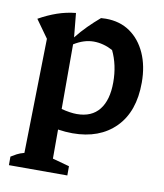

<svg xmlns="http://www.w3.org/2000/svg" viewBox="-79 -563 698 819"><g transform="rotate(10 270.0 -153.5)"><path d="M15 191V154Q26 147 39 140Q52 133 71 128L81 -368L26 -445Q65 -467 104 -480.5Q143 -494 184 -498L194 -394Q217 -423 241.5 -447.5Q266 -472 293 -495Q304 -496 314 -496Q375 -496 419 -465.5Q463 -435 487.5 -380.5Q512 -326 512 -254Q512 -128 443.5 -59Q375 10 258 10Q228 10 195 5V131L268 151V191ZM280 -391Q238 -391 195 -364V-84Q234 -74 262 -74Q326 -74 359 -115.5Q392 -157 392 -234Q392 -309 363 -369Q322 -391 280 -391Z"/></g></svg>

Font: Piazzolla SemiBold
Style: Regular
Weight: 600
Designer: Juan Pablo del Peral
Foundry: Huerta Tipografica
Version: Version 1.330